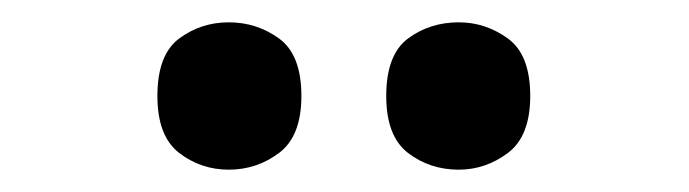

<svg xmlns="http://www.w3.org/2000/svg" viewBox="-20 -774 617 172"><path d="M391 -622Q365 -622 345.5 -637Q326 -652 326 -688Q326 -725 345.5 -739.5Q365 -754 391 -754Q415 -754 435 -739.5Q455 -725 455 -688Q455 -652 435 -637Q415 -622 391 -622ZM185 -622Q160 -622 140.5 -637Q121 -652 121 -688Q121 -725 140.5 -739.5Q160 -754 185 -754Q210 -754 230 -739.5Q250 -725 250 -688Q250 -652 230 -637Q210 -622 185 -622Z"/></svg>

Font: Noto Serif Ethiopic
Style: Bold
Weight: 700
Designer: Monotype Design Team
Foundry: Monotype Imaging Inc.
Version: Version 2.102; ttfautohint (v1.8.4.7-5d5b)